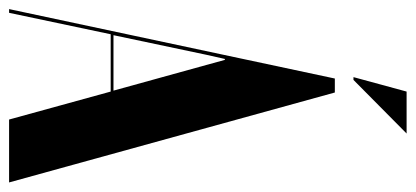

<svg xmlns="http://www.w3.org/2000/svg" viewBox="-270 -632 893 412"><g transform="rotate(90 176.0 -426.5)"><path d="M-10 0H-2L44 -218H167L227 0H362L169 -699H139ZM97 -463H99L110 -423L165 -224H46L88 -423ZM142 -739 257 -853H167L136 -739Z"/></g></svg>

Font: Moniqa Black
Style: Regular
Weight: 900
Designer: Rajesh Rajput
Foundry: Rajesh Rajput
Version: Version 1.000